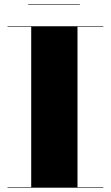

<svg xmlns="http://www.w3.org/2000/svg" viewBox="-20 -872 514 892"><path d="M111 -852.5H351V-850H111ZM15 -2.5H125V-747.5H15V-750H460V-747.5H340V-2.5H460V0H15Z"/></svg>

Font: Bodoni* 72pt Fatface
Style: Regular
Weight: 900
Version: Version 2.3